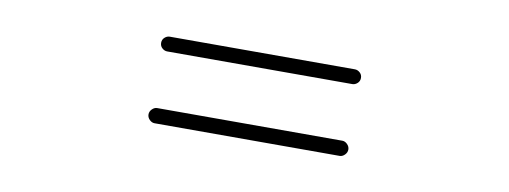

<svg xmlns="http://www.w3.org/2000/svg" viewBox="-32 -581 1063 401"><g transform="rotate(10 500.0 -380.0)"><path d="M303.7 -440.4Q297.9 -440.4 293 -444.8Q288.1 -449.2 288.1 -456.1Q288.1 -462.9 293 -467.3Q297.9 -471.7 303.7 -471.7H696.3Q702.1 -471.7 707 -467.3Q711.9 -462.9 711.9 -456.1Q711.9 -449.2 707 -444.8Q702.1 -440.4 696.3 -440.4ZM303.7 -288.1Q297.9 -288.1 293 -293Q288.1 -297.9 288.1 -304.2Q288.1 -310.5 293 -315.4Q297.9 -320.3 303.7 -320.3H696.3Q702.1 -320.3 707 -315.4Q711.9 -310.5 711.9 -304.2Q711.9 -297.9 707 -293Q702.1 -288.1 696.3 -288.1Z"/></g></svg>

Font: Gen Jyuu Gothic L Monospace Light
Style: Regular
Weight: 300
Designer: [Source Han Sans]
Ryoko NISHIZUKA  (kana & ideographs); Paul D. Hunt (Latin, Greek & Cyrillic); Wenlong ZHANG  (bopomofo
Version: Version 1.002.20150607